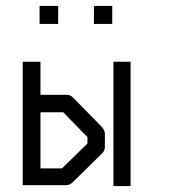

<svg xmlns="http://www.w3.org/2000/svg" viewBox="-20 -679 580 650"><path d="M114 -659H177V-598H114ZM298 -659H360V-598H298ZM57 -52V-470H117V-358H206Q218 -358 227 -349L326 -248Q335 -236 335 -227V-181Q335 -169 326 -160L223 -59Q213.5 -52 202 -52ZM117 -109H190L276 -193V-215L194 -299H117ZM364 -470H422V-49H364Z"/></svg>

Font: ibm3270
Style: Regular
Weight: 400
Monospace: yes
Version: Version 2.0.3